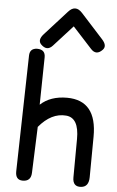

<svg xmlns="http://www.w3.org/2000/svg" viewBox="-68 -1096 713 1169"><g transform="rotate(5 289.0 -511.5)"><path d="M133.8 -786.6Q88.9 -785.6 87.9 -740.7L71.8 -32.2Q70.8 20 114.3 21Q166 22 168 -31.2L178.7 -313Q254.9 -404.3 345.2 -396.5Q424.3 -390.1 423.3 -260.3L421.9 -26.4Q421.4 32.2 473.6 27.8Q520 23.9 520.5 -35.2L522.5 -282.7Q524.4 -504.9 341.3 -505.4Q239.7 -505.4 178.7 -448.7L183.6 -737.8Q184.6 -786.6 133.8 -786.6ZM343.8 -1051.3Q322.8 -1051.8 301.3 -1027.8L166 -878.4Q131.8 -840.8 155.3 -815.4Q193.4 -776.4 227.5 -814L343.8 -941.9L460.9 -814Q495.1 -776.4 532.2 -815.4Q556.6 -840.8 522.5 -878.4L386.7 -1027.8Q364.7 -1051.8 343.8 -1051.3Z"/></g></svg>

Font: Comic Relief
Style: Regular
Weight: 400
Designer: Jeff Davis
Foundry: Loudifier
Version: Version 1.200; ttfautohint (v1.8.4.7-5d5b)